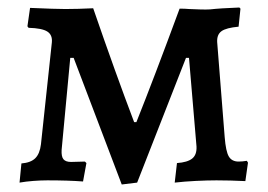

<svg xmlns="http://www.w3.org/2000/svg" viewBox="-20 -480 712 511"><path d="M176 -326H167L144 -81Q143 -63 149 -56Q155 -49 169 -49L206 -50L210 -46L201 3Q162 0 106 0Q89 0 69 1.5Q49 3 32 6L37 -45Q62 -47 74 -59Q86 -71 89 -96L118 -367Q120 -387 106 -396Q92 -405 56 -406L53 -410L60 -459Q128 -456 154 -456Q186 -456 228 -458Q288 -284 337 -155H343Q389 -270 458 -457Q473 -457 483 -456Q521 -454 539 -455Q565 -458 617 -460L620 -457L615 -409Q582 -406 569.5 -397Q557 -388 558 -368L578 -115Q581 -77 589 -63.5Q597 -50 615 -50Q625 -50 637 -52L640 -47L633 2Q593 0 556 0Q532 0 501.5 1.5Q471 3 445 6L451 -46Q479 -48 491.5 -58Q504 -68 503 -90L483 -326H475L345 6L304 11Z"/></svg>

Font: Alegreya Medium
Style: Regular
Weight: 500
Designer: Juan Pablo del Peral
Foundry: Huerta Tipografica
Version: Version 2.007; ttfautohint (v1.6)